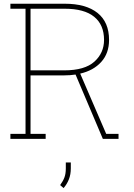

<svg xmlns="http://www.w3.org/2000/svg" viewBox="-20 -730 706 1010"><path d="M34.7 0.5V-25.9H114.3V-684.1H34.7V-710.4H320.3Q432.6 -710.4 493.2 -661.9Q553.7 -613.3 553.7 -520Q553.7 -449.7 512.7 -404.3Q471.7 -358.9 401.9 -342.8L538.6 -25.9H603.5V0.5H521L377.4 -337.9Q349.6 -333.5 318.4 -333.5H140.6V-25.9H220.2V0.5ZM140.6 -359.9H317.9Q425.8 -359.9 476.6 -405.8Q527.3 -451.7 527.3 -520Q527.3 -599.6 475.3 -641.8Q423.3 -684.1 320.3 -684.1H140.6ZM314.5 259.3 296.4 243.7Q312 222.2 319.1 202.9Q326.2 183.6 326.2 156.2V124.5H352.5V155.3Q352.5 188 342.3 213.6Q332 239.3 314.5 259.3Z"/></svg>

Font: Roboto Slab Thin
Style: Regular
Weight: 100
Designer: Google
Version: Version 2.000; ttfautohint (v1.8.1.43-b0c9)